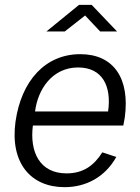

<svg xmlns="http://www.w3.org/2000/svg" viewBox="-20 -764 581 794"><path d="M490 -245 496 -278C518 -440 450 -540 312 -540C168 -540 68 -431 44 -260C21 -89 108 10 247 10C335 10 414 -31 461 -115L403 -134C369 -80 325 -47 255 -47C144 -47 102 -136 116 -245ZM464 -634 359 -744H307L172 -634H248L332 -700L394 -634ZM125 -303C136 -393 195 -485 303 -485C404 -485 442 -407 427 -303Z"/></svg>

Font: Cheyenne Sans Light
Style: Italic
Weight: 300
Italic angle: -8.13011°
Designer: The Public Sans project authors (U.S. Web Design System), Libre Franklin designed by Pablo Impallari and Rodrigo Fuenzal
Foundry: The Cheyenne Sans Project Authors
Version: Version 2.007